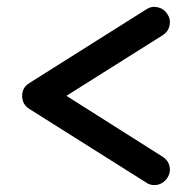

<svg xmlns="http://www.w3.org/2000/svg" viewBox="-20 -520 545 555"><path d="M426 15Q413 15 403 8L65 -205Q44 -218 44 -243Q44 -267 65 -280L403 -493Q418 -503 436 -499Q454 -495 464 -479Q474 -464 470 -446Q466 -428 450 -418L172 -243L450 -67Q466 -57 470 -39.5Q474 -22 464 -6Q449 15 426 15Z"/></svg>

Font: Hanken
Style: Book
Weight: 400
Designer: Alfredo Marco Pradil
Foundry: Hanken Design Co.
Version: Version 2.06 2014